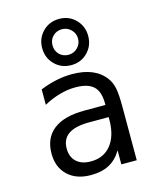

<svg xmlns="http://www.w3.org/2000/svg" viewBox="-112 -806 723 893"><g transform="rotate(-15 250.0 -359.0)"><path d="M268.6 -227.5Q203.1 -227.5 169.9 -205.1Q136.7 -182.6 136.7 -136.7Q136.7 -95.7 161.6 -72.8Q186.5 -49.8 230.5 -49.8Q292 -49.8 327.1 -92.8Q362.3 -135.7 363.3 -211.9V-227.5ZM437.5 -258.8V0H363.3V-67.4Q338.9 -26.4 302.7 -7.3Q266.6 11.7 214.8 11.7Q144.5 11.7 103.5 -27.3Q62.5 -66.4 62.5 -131.8Q62.5 -207 113.3 -246.6Q164.1 -286.1 262.7 -286.1H363.3V-297.9Q362.3 -352.5 335 -377Q307.6 -401.4 249 -401.4Q210.9 -401.4 171.9 -390.1Q132.8 -378.9 95.7 -358.4V-432.6Q136.7 -449.2 174.8 -457Q212.9 -464.8 249 -464.8Q304.7 -464.8 344.7 -448.2Q384.8 -431.6 409.2 -398.4Q424.8 -377.9 431.2 -348.1Q437.5 -318.4 437.5 -258.8ZM369.1 -617.2Q369.1 -570.3 337.4 -538.1Q305.7 -505.9 258.8 -505.9Q210.9 -505.9 179.2 -538.1Q147.5 -570.3 147.5 -617.2Q147.5 -664.1 179.2 -696.3Q210.9 -728.5 258.8 -728.5Q305.7 -728.5 337.4 -696.3Q369.1 -664.1 369.1 -617.2ZM320.3 -617.2Q320.3 -642.6 302.2 -660.6Q284.2 -678.7 258.8 -678.7Q232.4 -678.7 214.8 -661.1Q197.3 -643.6 197.3 -617.2Q197.3 -590.8 214.8 -573.2Q232.4 -555.7 258.8 -555.7Q284.2 -555.7 302.2 -573.7Q320.3 -591.8 320.3 -617.2Z"/></g></svg>

Font: BabelStone Shapes
Style: Regular
Weight: 400
Designer: Andrew West
Foundry: BabelStone
Version: Version 15.0.0 September 13, 2022